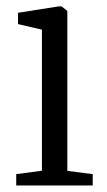

<svg xmlns="http://www.w3.org/2000/svg" viewBox="-20 -566 326 586"><path d="M29.5 0V-34.5L108 -45V-475.5L35 -492.5V-527L159 -546.5H168L185.5 -532.5V-44.5L263 -34.5V0Z"/></svg>

Font: Merriweather 60pt Light
Style: Regular
Weight: 300
Version: Version 2.100